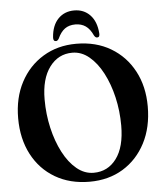

<svg xmlns="http://www.w3.org/2000/svg" viewBox="-59 -936 850 998"><g transform="rotate(-5 366.0 -437.0)"><path d="M360.5 -710Q463.5 -710 540.5 -664.2Q617.5 -618.5 660.2 -538.2Q703 -458 703 -353.5Q703 -244.5 660.5 -162.8Q618 -81 542.8 -35.2Q467.5 10.5 368.5 10.5Q266 10.5 189 -34.8Q112 -80 69.2 -161.5Q26.5 -243 26.5 -350.5Q26.5 -456.5 69.2 -537.5Q112 -618.5 187.5 -664.2Q263 -710 360.5 -710ZM557 -266.5Q557 -342.5 540.5 -413.8Q524 -485 494.2 -541.8Q464.5 -598.5 424.2 -632Q384 -665.5 336 -665.5Q263 -665.5 217.5 -604.5Q172 -543.5 172 -435Q172 -358.5 188.5 -286.8Q205 -215 234.8 -158Q264.5 -101 305 -67.5Q345.5 -34 393.5 -34Q467.5 -34 512.2 -94.2Q557 -154.5 557 -266.5ZM365 -810.5Q332 -810.5 310 -794.5Q288 -778.5 273 -745Q266 -733 257.5 -733Q242.5 -733 244 -754Q248.5 -815.5 281.2 -849.5Q314 -883.5 365 -883.5Q415.5 -883.5 448 -849.5Q480.5 -815.5 485 -754Q487 -733 472 -733Q463.5 -733 456.5 -745Q441 -779.5 418.5 -795Q396 -810.5 365 -810.5Z"/></g></svg>

Font: Fraunces 144pt Soft SemiBold
Style: Regular
Weight: 600
Version: Version 1.000;[b76b70a41]